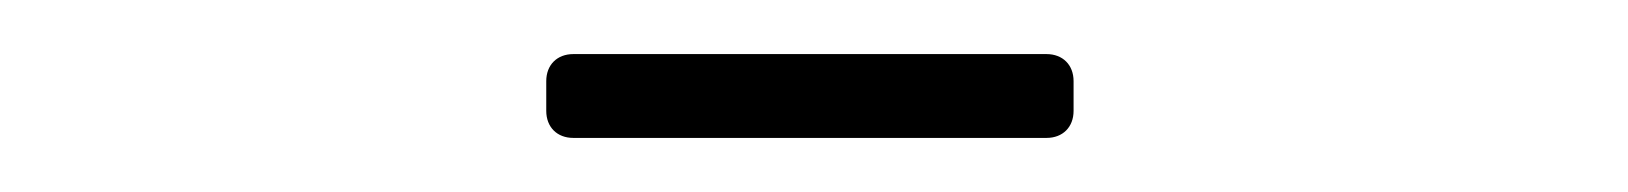

<svg xmlns="http://www.w3.org/2000/svg" viewBox="-20 -653 602 71"><path d="M192 -602H367C373 -602 377 -606 377 -612V-623C377 -629 373 -633 367 -633H192C186 -633 182 -629 182 -623V-612C182 -606 186 -602 192 -602Z"/></svg>

Font: Barlow Condensed ExtraLight
Style: Regular
Weight: 275
Width: 3
Designer: Jeremy Tribby
Foundry: Tribby Type
Version: Version 1.422;hotconv 1.0.109;makeotfexe 2.5.65596